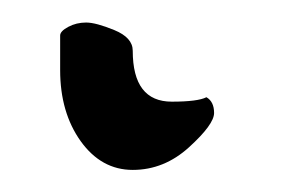

<svg xmlns="http://www.w3.org/2000/svg" viewBox="-20 52 257 173"><path d="M99.6 97.7Q99.6 143.6 134.8 143.6Q158.2 143.6 166 139.6Q172.9 143.6 172.9 153.8Q172.9 164.1 150.4 184.6Q127.9 205.1 99.6 205.1Q71.3 205.1 52.7 179.2Q34.2 153.3 34.2 115.2V84Q34.2 80.1 41.5 76.2Q48.8 72.3 57.6 72.3Q66.4 72.3 83 79.1Q99.6 85.9 99.6 97.7Z"/></svg>

Font: CrimsonText-Roman
Style: Roman
Weight: 400
Version: Version 0.13